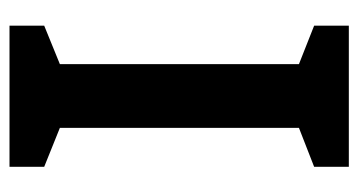

<svg xmlns="http://www.w3.org/2000/svg" viewBox="-195 -559 754 404"><g transform="rotate(-90 182.0 -357.0)"><path d="M330 0H33V-73L115 -105V-608L33 -641V-714H330V-641L249 -608V-105L330 -73Z"/></g></svg>

Font: Noto Sans Display SemiBold
Style: Regular
Weight: 600
Designer: Monotype Design Team
Foundry: Monotype Imaging Inc.
Version: Version 2.003